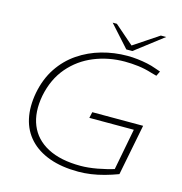

<svg xmlns="http://www.w3.org/2000/svg" viewBox="-125 -986 1052 1109"><g transform="rotate(15 401.0 -431.5)"><path d="M442 10Q343 10 269.5 -16.5Q196 -43 150 -92.5Q104 -142 88.5 -211.5Q73 -281 89 -367Q106 -454 149 -518.5Q192 -583 254.5 -625.5Q317 -668 391.5 -689Q466 -710 545 -710Q575 -710 605.5 -706.5Q636 -703 664.5 -697Q693 -691 717 -682L749 -671L735 -642L702 -651Q661 -664 620 -669Q579 -674 539 -674Q442 -674 356 -639Q270 -604 210 -534Q150 -464 129 -360Q110 -258 140.5 -183Q171 -108 248.5 -67Q326 -26 446 -26Q491 -26 546 -36Q601 -46 651 -62L637 -31L690 -307H424L432 -343H736L676 -38Q636 -23 596 -12Q556 -1 517.5 4.5Q479 10 442 10ZM528 -744 547 -771 700 -873H732L564 -744ZM528 -744 412 -873H437L559 -767L564 -744Z"/></g></svg>

Font: REM Thin
Style: Italic
Weight: 250
Italic angle: -11°
Designer: Octavio Pardo
Foundry: Ashler Design
Version: Version 1.005;gftools[0.9.28]